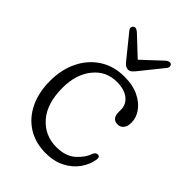

<svg xmlns="http://www.w3.org/2000/svg" viewBox="-188 -693 785 785"><g transform="rotate(45 204.0 -301.0)"><path d="M384.5 -326.5Q384.5 -304.5 374.8 -292.8Q365 -281 349.5 -281Q316.5 -281 316.5 -320.5V-334Q316.5 -364 292.2 -383.2Q268 -402.5 224 -402.5Q162 -402.5 123 -353.8Q84 -305 84 -228Q84 -137.5 127.2 -88Q170.5 -38.5 237.5 -38.5Q290 -38.5 320.5 -65Q351 -91.5 362 -124.5Q369 -137.5 378.5 -137.5Q392.5 -137.5 390.5 -120Q385.5 -86.5 364.5 -56.8Q343.5 -27 307.8 -8.5Q272 10 224 10Q164.5 10 120.2 -18Q76 -46 52 -96Q28 -146 28 -212Q28 -277 53 -328.5Q78 -380 124 -409.8Q170 -439.5 232 -439.5Q279.5 -439.5 313.5 -423.2Q347.5 -407 366 -381.2Q384.5 -355.5 384.5 -326.5ZM247.5 -486.5Q240.5 -478.5 234.8 -474Q229 -469.5 221 -469.5Q206.5 -469.5 193 -486.5L112 -586.5Q106.5 -593.5 107.2 -599.5Q108 -605.5 112 -609Q121.5 -617.5 137.5 -604.5L220.5 -526.5L304 -604.5Q319.5 -617 329.5 -609Q333 -606 333.2 -599.5Q333.5 -593 328 -586.5Z"/></g></svg>

Font: Fraunces 144pt SuperSoft Light
Style: Regular
Weight: 300
Version: Version 1.000;[0bf87f6ff]